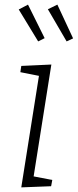

<svg xmlns="http://www.w3.org/2000/svg" viewBox="-20 -807 336 830"><path d="M72 3 152 -502 169 -475 68 -495 72 -522 202 -528 122 -23 107 -48 206 -29 201 -2ZM145 -628 173 -642 101 -787 61 -766ZM268 -628 296 -641 228 -787 187 -767Z"/></svg>

Font: Bitter Thin Light
Style: Italic
Weight: 300
Italic angle: -9°
Version: Version 2.002